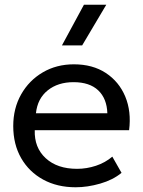

<svg xmlns="http://www.w3.org/2000/svg" viewBox="-20 -777 605 812"><path d="M300 15Q222 15 162.5 -17.5Q103 -50 69.5 -108.2Q36 -166.5 36 -244Q36 -319 69.5 -378Q103 -437 161 -471Q219 -505 292.5 -505Q372 -505 427.8 -468.2Q483.5 -431.5 509.8 -368.5Q536 -305.5 526 -226.5H127Q124.5 -153 173.2 -108Q222 -63 306 -63Q346.5 -63 385.8 -76Q425 -89 455 -114.5L494 -46Q457.5 -16 403.8 -0.5Q350 15 300 15ZM132 -298H434Q432 -360 395.5 -394.8Q359 -429.5 291 -429.5Q225 -429.5 181.8 -394.8Q138.5 -360 132 -298ZM242 -585 335 -757H429.5L327.5 -585Z"/></svg>

Font: Geologica Light
Style: Regular
Weight: 300
Designer: Sindre Bremnes, Frode Helland
Foundry: Monokrom Skriftforlag AS
Version: Version 1.010; ttfautohint (v1.8.4.7-5d5b);gftools[0.9.28]